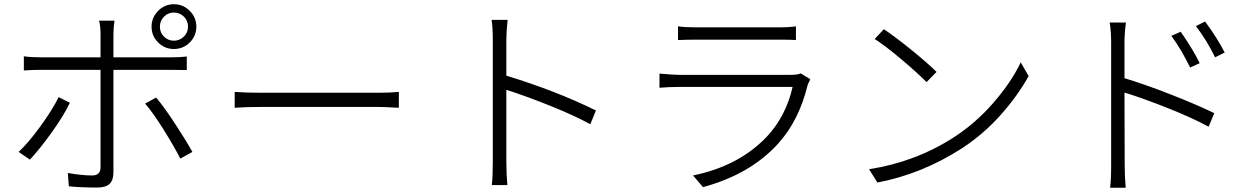

<svg xmlns="http://www.w3.org/2000/svg" viewBox="-20 -843 5899 900"><path d="M861.3 -717.8Q861.3 -746.1 841.8 -765.1Q822.3 -784.2 794.9 -784.2Q767.6 -784.2 748.5 -764.6Q729.5 -745.1 729.5 -717.8Q729.5 -690.4 748.5 -671.4Q767.6 -652.3 794.9 -652.3Q822.3 -652.3 841.8 -671.4Q861.3 -690.4 861.3 -717.8ZM67.4 -130.9Q114.3 -174.8 169.9 -251.5Q225.6 -328.1 254.9 -387.7L307.6 -361.3Q279.3 -301.8 222.7 -222.7Q166 -143.6 120.1 -94.7ZM91.8 -512.7V-579.1Q126 -574.2 170.9 -574.2H451.2V-682.6Q451.2 -722.7 444.3 -746.1H516.6Q511.7 -711.9 511.7 -682.6V-574.2H781.2Q824.2 -574.2 855.5 -578.1V-514.6Q831.1 -515.6 782.2 -515.6H511.7V-506.8V-36.1Q511.7 2 493.7 19Q475.6 36.1 434.6 36.1Q358.4 36.1 302.7 30.3L297.9 -32.2Q362.3 -20.5 412.1 -20.5Q451.2 -20.5 451.2 -58.6V-506.8V-515.6H171.9Q129.9 -515.6 91.8 -512.7ZM660.2 -357.4 711.9 -385.7Q749 -341.8 799.3 -265.1Q849.6 -188.5 881.8 -130.9L825.2 -99.6Q793 -162.1 745.1 -238.3Q697.3 -314.5 660.2 -357.4ZM794.9 -823.2Q838.9 -823.2 869.6 -792Q900.4 -760.7 900.4 -717.8Q900.4 -674.8 869.6 -644Q838.9 -613.3 794.9 -613.3Q752 -613.3 721.2 -644Q690.4 -674.8 690.4 -717.8Q690.4 -760.7 721.2 -792Q752 -823.2 794.9 -823.2Z M1080.1 -412.1Q1134.8 -408.2 1208 -408.2H1747.1Q1808.6 -408.2 1849.6 -412.1V-337.9Q1771.5 -341.8 1748 -341.8H1208Q1136.7 -341.8 1080.1 -337.9Z M2290 -84V-654.3Q2290 -714.8 2284.2 -750H2359.4Q2353.5 -693.4 2353.5 -654.3V-488.3Q2586.9 -417 2773.4 -325.2L2747.1 -260.7Q2671.9 -301.8 2557.6 -347.7Q2443.4 -393.6 2353.5 -421.9V-84Q2353.5 -24.4 2358.4 24.4H2285.2Q2290 -10.7 2290 -84Z M3158.2 -719.7Q3189.5 -714.8 3240.2 -714.8H3627.9Q3682.6 -714.8 3710.9 -719.7V-655.3Q3688.5 -657.2 3627 -657.2H3240.2Q3209 -657.2 3158.2 -655.3ZM3071.3 -431.6V-498Q3137.7 -492.2 3160.2 -492.2H3686.5Q3719.7 -492.2 3733.4 -499L3778.3 -471.7Q3767.6 -450.2 3766.6 -447.3Q3725.6 -276.4 3625 -167Q3495.1 -25.4 3275.4 34.2L3228.5 -20.5Q3443.4 -64.5 3574.2 -202.1Q3664.1 -297.9 3695.3 -435.5H3160.2Q3115.2 -435.5 3071.3 -431.6Z M4123 -706.1Q4174.8 -671.9 4252.4 -608.9Q4330.1 -545.9 4370.1 -505.9L4323.2 -458Q4283.2 -499 4207.5 -563Q4131.8 -627 4080.1 -660.2ZM4053.7 -49.8Q4269.5 -83 4449.2 -198.2Q4552.7 -264.6 4636.7 -361.3Q4720.7 -458 4764.6 -550.8L4801.8 -486.3Q4749 -391.6 4668 -301.3Q4586.9 -210.9 4485.4 -145.5Q4300.8 -27.3 4092.8 12.7Z M5514.6 -694.3Q5575.2 -606.4 5603.5 -546.9L5558.6 -526.4Q5517.6 -611.3 5470.7 -674.8ZM5181.6 -737.3H5257.8Q5251 -687.5 5251 -641.6V-476.6Q5347.7 -447.3 5468.8 -399.9Q5589.8 -352.5 5671.9 -312.5L5645.5 -249Q5570.3 -290 5455.1 -335.9Q5339.8 -381.8 5251 -409.2Q5252 -253.9 5252 -71.3Q5252 -11.7 5256.8 37.1H5183.6Q5188.5 2 5188.5 -71.3V-641.6Q5188.5 -697.3 5181.6 -737.3ZM5585.9 -720.7 5628.9 -742.2Q5686.5 -664.1 5720.7 -596.7L5675.8 -574.2Q5636.7 -654.3 5585.9 -720.7Z"/></svg>

Font: Min Sans Light
Style: Regular
Weight: 300
Designer: Jinseong-Kim, NotoSansCJK, Nunito
Foundry: Jinseong-Kim
Version: Version 1.400;Glyphs 3.1.2 (3151)